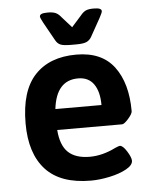

<svg xmlns="http://www.w3.org/2000/svg" viewBox="-52 -762 643 813"><g transform="rotate(-5 269.5 -355.5)"><path d="M47 -258Q47 -396 109.5 -463Q172 -530 286 -530Q394 -530 446.5 -460Q499 -390 499 -271Q499 -260 481 -239.5Q463 -219 454 -219H178Q183 -153 214.5 -123.5Q246 -94 306 -94Q360 -94 416 -122Q432 -129 436 -129Q449 -129 465.5 -102.5Q482 -76 482 -62Q482 -43 453 -27Q424 -11 381.5 -2Q339 7 302 7Q173 7 110 -61.5Q47 -130 47 -258ZM374 -308Q374 -365 351.5 -397Q329 -429 285 -429Q192 -429 178 -308ZM202 -599 159 -676Q147 -698 147 -704Q147 -711 155 -714.5Q163 -718 181 -718Q203 -718 215 -712.5Q227 -707 238 -693L279 -647L320 -693Q331 -707 342.5 -712.5Q354 -718 376 -718Q394 -718 402 -714.5Q410 -711 410 -704Q410 -698 398 -676L355 -599Q347 -585 333.5 -579Q320 -573 290 -573H267Q236 -573 223 -578.5Q210 -584 202 -599Z"/></g></svg>

Font: Asap-SemiBold
Style: Regular
Weight: 600
Designer: Pablo Cosgaya
Foundry: Omnibus-Type
Version: Version 2.000; ttfautohint (v1.8)